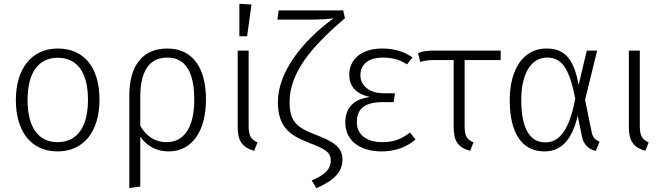

<svg xmlns="http://www.w3.org/2000/svg" viewBox="-20 -791 3519 1017"><path d="M286 -534C149 -534 64 -429 64 -261C64 -93 146 11 285 11C423 11 507 -94 507 -263C507 -434 425 -534 286 -534ZM286 -485C387 -485 446 -410 446 -263C446 -113 385 -38 285 -38C185 -38 126 -114 126 -261C126 -411 187 -485 286 -485Z M866 -534C731 -534 665 -438 665 -285V205L723 197V-67C757 -18 808 11 873 11C997 11 1071 -96 1071 -264C1071 -433 1000 -534 866 -534ZM862 -38C803 -38 754 -69 723 -125V-276C723 -408 766 -486 867 -486C960 -486 1009 -412 1009 -264C1009 -114 954 -38 862 -38Z M1248 -771V-599H1289L1312 -767ZM1297 -523H1239V-119C1239 -44 1263 -11 1326 8L1344 -37C1311 -51 1297 -70 1297 -124Z M1798 -736H1456L1449 -687H1616C1671 -687 1718 -690 1747 -694C1579 -572 1452 -407 1452 -251C1452 -125 1508 -77 1611 -37C1710 0 1732 19 1732 59C1732 111 1690 140 1631 165L1656 206C1750 164 1794 120 1794 54C1794 -13 1744 -42 1648 -79C1548 -117 1514 -151 1514 -251C1514 -400 1621 -537 1807 -694Z M2004 -534C1901 -534 1830 -482 1830 -395C1830 -332 1868 -293 1940 -277C1864 -268 1809 -229 1809 -142C1809 -44 1889 11 2002 11C2078 11 2136 -14 2181 -52L2152 -89C2109 -57 2070 -38 2005 -38C1922 -38 1870 -78 1870 -143C1870 -217 1914 -250 2008 -250H2065L2072 -297H2013C1937 -297 1889 -337 1889 -392C1889 -451 1932 -486 2009 -486C2063 -486 2100 -473 2136 -450L2165 -487C2125 -514 2077 -534 2004 -534Z M2632 -473V-523H2285C2245 -523 2224 -521 2194 -510L2206 -463C2235 -471 2248 -473 2291 -473H2383V-119C2383 -44 2405 -11 2470 8L2488 -37C2454 -51 2441 -70 2441 -124V-473Z M2874 -534C2750 -534 2680 -421 2680 -261C2680 -79 2749 11 2864 11C2956 11 3011 -54 3040 -178L3062 -71C3071 -21 3102 1 3136 8L3156 -41C3134 -49 3120 -61 3114 -92L3079 -262L3143 -523H3088L3045 -341C3018 -489 2964 -534 2874 -534ZM2877 -486C2951 -486 2994 -439 3027 -268C2992 -82 2932 -37 2868 -37C2789 -37 2741 -106 2741 -261C2741 -407 2797 -486 2877 -486Z M3369 -523H3311V-119C3311 -44 3335 -11 3398 8L3416 -37C3383 -51 3369 -70 3369 -124Z"/></svg>

Font: FiraGO Light
Style: Regular
Weight: 300
Designer: bBox Type
Foundry: bBox Type GmbH
Version: Version 1.001;PS 001.001;hotconv 1.0.88;makeotf.lib2.5.64775